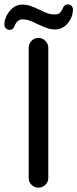

<svg xmlns="http://www.w3.org/2000/svg" viewBox="-39 -863 357 889"><path d="M-18.6 -748Q-18.6 -782.2 5.9 -812Q30.3 -841.8 64.5 -841.8Q83 -841.8 99.6 -836.4Q116.2 -831.1 142.6 -818.4Q168 -805.7 183.1 -800.8Q198.2 -795.9 214.8 -795.9Q227.5 -795.9 235.8 -801.8Q244.1 -807.6 250 -821.3Q257.8 -842.8 275.4 -842.8Q285.2 -842.8 291.5 -836.4Q297.9 -830.1 298.8 -820.3Q298.8 -784.2 274.9 -755.4Q251 -726.6 215.8 -726.6Q198.2 -726.6 182.1 -731.9Q166 -737.3 135.7 -751Q110.4 -763.7 95.7 -768.6Q81.1 -773.4 65.4 -773.4Q41 -773.4 28.3 -743.2Q22.5 -724.6 4.9 -724.6Q-3.9 -724.6 -11.2 -731.4Q-18.6 -738.3 -18.6 -748ZM93.8 -39.1V-641.6Q93.8 -660.2 106.9 -673.8Q120.1 -687.5 138.7 -687.5Q157.2 -687.5 170.9 -673.8Q184.6 -660.2 184.6 -641.6V-39.1Q184.6 -20.5 170.9 -7.3Q157.2 5.9 138.7 5.9Q120.1 5.9 106.9 -7.3Q93.8 -20.5 93.8 -39.1Z"/></svg>

Font: jf-openhuninn-1.0
Style: Regular
Weight: 400
Designer: [Kosugi Maru]
      Designed by Motoya company      

      [Varela Round]
      Joe Prince(Latin component); Avraham Co
Foundry: justfont CO.,LTD.
Version: 1.0